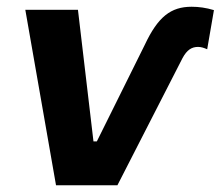

<svg xmlns="http://www.w3.org/2000/svg" viewBox="-20 -549 654 569"><path d="M521 -377C534 -401 548 -410 567 -410C576 -410 585 -407 594 -403L614 -519C591 -526 569 -529 548 -529C486 -529 448 -499 409 -416L267 -130H257L211 -520H55L146 0H328Z"/></svg>

Font: Fixel Display
Style: Bold Italic
Weight: 700
Italic angle: -10°
Designer: AlfaBravo + MacPaw
Foundry: Kyrylo Tkachov, Marchela Mozhyna, Serhii Makarenko, Maria Weinstein, Zakhar Kryvoshyya
Version: Version 1.210;Glyphs 3.2 (3217)